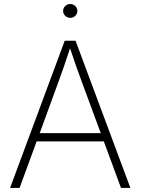

<svg xmlns="http://www.w3.org/2000/svg" viewBox="-20 -929 695 949"><path d="M29.8 0 299.8 -727.5H353.5L624.5 0H578.1L493.2 -230H161.1L76.7 0ZM176.3 -271H478L385.3 -522Q372.1 -557.1 357.4 -598.6Q342.8 -640.1 326.2 -690.4Q310.1 -640.1 295.4 -598.6Q280.8 -557.1 268.1 -522ZM327.1 -840.8Q313 -840.8 302.5 -850.8Q292 -860.8 292 -875Q292 -889.2 302.5 -899.2Q313 -909.2 327.1 -909.2Q341.8 -909.2 352.1 -899.2Q362.3 -889.2 362.3 -875Q362.3 -860.8 352.1 -850.8Q341.8 -840.8 327.1 -840.8Z"/></svg>

Font: Inter Extra Light
Style: Regular
Weight: 200
Designer: Rasmus Andersson
Foundry: rsms
Version: Version 4.000;git-3c8e0fc